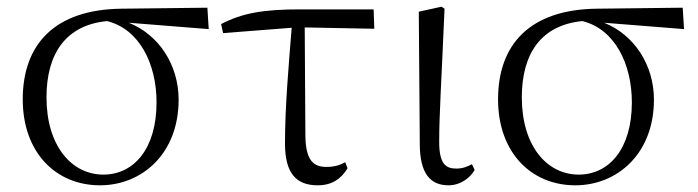

<svg xmlns="http://www.w3.org/2000/svg" viewBox="-20 -540 2086 574"><path d="M279 14C404 14 514 -80 514 -242C514 -346 455 -436 365 -472L604 -453L600 -517L344 -514C143 -512 48 -407 48 -243C48 -84 147 14 279 14ZM300 -477C397 -453 448 -349 448 -234C448 -95 380 -18 289 -18C194 -18 119 -104 119 -249C119 -380 177 -465 300 -477Z M930 14C972 14 1000 -5 1019 -37L1012 -55C996 -46 979 -41 956 -41C918 -41 895 -59 893 -130L891 -458L1099 -454L1097 -512H877C768 -512 704 -501 641 -468L647 -441L852 -457C843 -344 832 -221 832 -111C832 -20 867 14 930 14Z M1321 14C1358 14 1387 -10 1399 -32L1391 -49C1377 -42 1364 -36 1344 -36C1312 -36 1293 -51 1293 -116C1293 -195 1299 -282 1309 -514L1300 -520L1232 -505L1235 -110C1235 -19 1268 14 1321 14Z M1700 14C1825 14 1935 -80 1935 -242C1935 -346 1876 -436 1786 -472L2025 -453L2021 -517L1765 -514C1564 -512 1469 -407 1469 -243C1469 -84 1568 14 1700 14ZM1721 -477C1818 -453 1869 -349 1869 -234C1869 -95 1801 -18 1710 -18C1615 -18 1540 -104 1540 -249C1540 -380 1598 -465 1721 -477Z"/></svg>

Font: Noto Serif JP Light
Style: Regular
Weight: 300
Designer: Ryoko NISHIZUKA 西塚涼子 (kana & ideographs); Frank Grießhammer (Latin, Greek & Cyrillic); Wenlong ZHANG 张文龙 (bopomofo); San
Foundry: Adobe
Version: Version 2.001;hotconv 1.1.0;makeotfexe 2.6.0